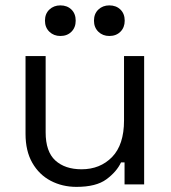

<svg xmlns="http://www.w3.org/2000/svg" viewBox="-20 -702 652 731"><path d="M77.2 -192.5V-488.5H153.8V-198Q153.8 -124.8 190.6 -91.1Q227.5 -57.5 290.5 -57.5Q361.2 -57.5 406.8 -104.2Q452.2 -151 452.2 -243.2V-488.5H528.8V0H454.2V-83.8H440.8Q424.2 -48.2 385.2 -19.4Q346.2 9.5 271 9.5Q217.5 9.5 173.2 -13.6Q129 -36.8 103.1 -81.9Q77.2 -127 77.2 -192.5ZM337.8 -623.2Q337.8 -649.8 354.5 -665.6Q371.2 -681.5 396.2 -681.5Q422.2 -681.5 438.5 -665.6Q454.8 -649.8 454.8 -623.2Q454.8 -597.5 438.5 -581.2Q422.2 -565 396.2 -565Q371.2 -565 354.5 -581.2Q337.8 -597.5 337.8 -623.2ZM151.2 -623.2Q151.2 -649.8 168 -665.6Q184.8 -681.5 209.8 -681.5Q235.8 -681.5 252 -665.6Q268.2 -649.8 268.2 -623.2Q268.2 -597.5 252 -581.2Q235.8 -565 209.8 -565Q184.8 -565 168 -581.2Q151.2 -597.5 151.2 -623.2Z"/></svg>

Font: Space 7353
Style: Regular
Weight: 400
Designer: Christine Claussen + Ruben Lyon  (Space 7353)
Version: Version 1.000;FEAKit 1.0